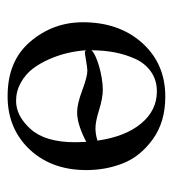

<svg xmlns="http://www.w3.org/2000/svg" viewBox="6 -466 469 522"><g transform="rotate(90 241.0 -204.5)"><path d="M40 -194.8Q40 -290 92.8 -352.1Q149.9 -418.9 242.2 -418.9Q311 -418.9 357.9 -385Q404.8 -351.1 423.3 -304.4Q441.9 -257.8 441.9 -204.1Q441.9 -105 379.9 -43.9Q323.7 10.3 240.2 9.8Q145 9.8 92.5 -52Q40 -113.8 40 -194.8ZM365.2 -204.1Q345.2 -193.4 324.2 -186.3Q303.2 -179.2 284.2 -179.2Q262.2 -179.2 225.1 -193.1Q188 -207 171.9 -207Q165 -207 145 -203.6Q125 -200.2 122.1 -200.2Q118.7 -200.2 116.2 -203.1Q117.7 -179.7 123.3 -154.8Q128.9 -129.9 140.1 -104Q151.4 -78.1 166.5 -58.3Q181.6 -38.6 204.6 -25.9Q227.5 -13.2 253.9 -13.2Q294.9 -13.2 330.6 -53Q366.2 -92.8 366.2 -173.8Q366.2 -177.7 366 -181.6Q365.7 -185.5 365.7 -189.2Q365.7 -192.9 365.5 -196.8Q365.2 -200.7 365.2 -204.1ZM361.8 -234.4Q351.1 -310.1 315.4 -353Q279.8 -396 228 -396Q197.3 -396 174.6 -380.1Q151.9 -364.3 139.6 -337.4Q127.4 -310.5 121.8 -280.8Q116.2 -251 116.2 -217.8Q120.1 -223.1 132.1 -228.8Q144 -234.4 159.2 -238.8Q174.3 -243.2 191.7 -246.1Q209 -249 223.1 -249Q246.1 -249 278.1 -239Q310.1 -229 328.1 -229Q343.8 -229 361.8 -234.4Z"/></g></svg>

Font: Linux Libertine Display
Style: Regular
Weight: 400
Designer: Philipp H. Poll
Foundry: Philipp H. Poll
Version: Version 5.0.9